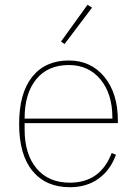

<svg xmlns="http://www.w3.org/2000/svg" viewBox="-20 -771 573 803"><path d="M365 -739 250 -587 235 -597 346 -751ZM272 12Q172 12 116 -56Q60 -124 60 -253Q60 -381 114.5 -449.5Q169 -518 268 -518Q360 -518 416.5 -449.5Q473 -381 473 -266V-256H83V-229Q83 -126 133 -66.5Q183 -7 272 -7Q400 -7 447 -131L465 -124Q442 -60 392.5 -24Q343 12 272 12ZM268 -499Q180 -499 131.5 -439.5Q83 -380 83 -277V-275H450V-279Q450 -379 400 -439Q350 -499 268 -499Z"/></svg>

Font: IBM Plex Sans Thin
Style: Regular
Weight: 100
Designer: Mike Abbink, Paul van der Laan, Pieter van Rosmalen
Foundry: Bold Monday
Version: Version 3.0